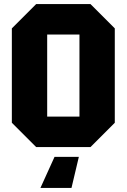

<svg xmlns="http://www.w3.org/2000/svg" viewBox="-20 -720 620 940"><path d="M38 -119V-581L157 -700H423L542 -581V-119L423 0H157ZM211 -551V-149H369V-551ZM366 48 330 200H178L247 48Z"/></svg>

Font: Tektur SemiCondensed
Style: Bold
Weight: 700
Width: 4
Designer: Adam Jagosz
Foundry: Adam Jagosz
Version: Version 1.005;gftools[0.9.30]